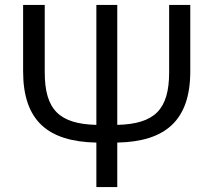

<svg xmlns="http://www.w3.org/2000/svg" viewBox="-20 -761 868 781"><path d="M372 0H457V-181C652 -185 754 -270 754 -471V-741H668V-467C668 -314 608 -257 457 -253V-741H372V-253C221 -257 162 -315 162 -467V-741H74V-471C74 -269 176 -185 372 -181Z"/></svg>

Font: Cheyenne Sans
Style: Regular
Weight: 400
Designer: The Public Sans project authors (U.S. Web Design System), Libre Franklin designed by Pablo Impallari and Rodrigo Fuenzal
Foundry: The Cheyenne Sans Project Authors
Version: Version 2.007